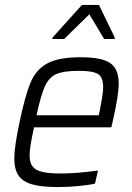

<svg xmlns="http://www.w3.org/2000/svg" viewBox="-20 -750 536 778"><path d="M38 -109Q38 -155 59 -254Q82 -364 104 -416Q126 -468 171.5 -493Q217 -518 307 -518Q393 -518 427 -494Q461 -470 461 -412Q461 -363 436 -255L431 -234H118Q100 -154 100 -121Q100 -91 112 -75.5Q124 -60 151 -53.5Q178 -47 227 -47Q260 -47 302 -50.5Q344 -54 377 -59L365 -6Q339 0 296.5 4Q254 8 215 8Q148 8 110 -3Q72 -14 55 -39Q38 -64 38 -109ZM380 -283 384 -300Q389 -327 393.5 -353.5Q398 -380 398 -396Q398 -438 376.5 -450.5Q355 -463 300 -463Q238 -463 208.5 -450Q179 -437 162.5 -401.5Q146 -366 128 -283ZM192 -592 193 -598 312 -730H381L445 -598L444 -592H402L342 -692L240 -592Z"/></svg>

Font: Saira Semi Condensed Light
Style: Italic
Weight: 300
Width: 4
Italic angle: -12°
Designer: Hector Gatti with collaboration of the Omnibus-Type team
Foundry: Omnibus-Type
Version: Version 1.001; ttfautohint (v1.8)